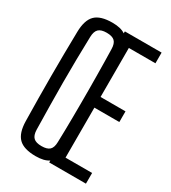

<svg xmlns="http://www.w3.org/2000/svg" viewBox="-197 -908 904 1015"><g transform="rotate(30 255.5 -400.0)"><path d="M185.2 7.2Q112.6 7.2 80.8 -24.2Q49 -55.6 47.7 -127.8Q46.3 -197.9 45.6 -265.4Q44.9 -332.9 44.9 -399.9Q44.9 -466.9 45.6 -534.4Q46.3 -601.9 47.7 -672Q49 -744.5 80.8 -775.9Q112.6 -807.2 185.2 -807.2Q236.9 -807.2 264.1 -788.1L264.3 -800H488.5V-734.8H326.3V-435.6H478.5V-370.4H326.3V-65.2H488.5V0H264.3L264.1 -11.9Q236.9 7.2 185.2 7.2ZM185.2 -54.4Q219.5 -54.4 234.5 -68.6Q249.5 -82.9 250 -116.5Q251.1 -149.5 251.8 -187.8Q252.6 -226.1 252.9 -267.9Q253.2 -309.7 253.4 -353.3Q253.7 -396.9 253.4 -440.9Q253.2 -484.9 252.7 -527.3Q252.2 -569.7 251.6 -609.2Q251.1 -648.7 250 -683.3Q249.5 -717.2 234.4 -731.6Q219.3 -746 185.2 -746Q151.5 -746 136.4 -731.6Q121.2 -717.2 120.2 -683.3Q118.2 -613.6 117.2 -543.3Q116.1 -472.9 116.3 -402.1Q116.5 -331.2 117.6 -259.9Q118.6 -188.6 120.2 -116.5Q121.2 -82.9 136.4 -68.6Q151.5 -54.4 185.2 -54.4Z"/></g></svg>

Font: Big Shoulders Thin
Style: Regular
Weight: 100
Designer: Patric King
Foundry: XO Type Co
Version: Version 2.002